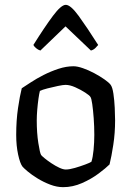

<svg xmlns="http://www.w3.org/2000/svg" viewBox="-20 -774 543 794"><path d="M241 0Q215 0 187.5 -10.5Q160 -21 135.5 -36Q111 -51 94.5 -65Q78 -79 73 -85Q63 -98 55 -134.5Q47 -171 47 -216Q47 -276 54.5 -327Q62 -378 70 -409Q84 -418 107.5 -433.5Q131 -449 160.5 -464Q190 -479 222 -489.5Q254 -500 284 -500Q300 -500 323 -492Q346 -484 369.5 -471.5Q393 -459 411.5 -446Q430 -433 437 -424Q445 -414 449 -386.5Q453 -359 454.5 -328Q456 -297 456 -276Q456 -224 448.5 -175Q441 -126 433 -94Q418 -79 388 -56.5Q358 -34 319.5 -17Q281 0 241 0ZM252 -73Q267 -73 289.5 -79.5Q312 -86 332 -93.5Q352 -101 358 -105Q364 -123 367 -154.5Q370 -186 370 -216Q370 -251 367.5 -285Q365 -319 361.5 -343.5Q358 -368 354 -373Q351 -379 332.5 -391Q314 -403 291.5 -413Q269 -423 251 -423Q241 -423 219.5 -418.5Q198 -414 176.5 -408.5Q155 -403 145 -398Q142 -387 139 -365.5Q136 -344 134 -320Q132 -296 132 -276Q132 -224 138.5 -182.5Q145 -141 150 -133Q153 -129 164.5 -119.5Q176 -110 192.5 -99Q209 -88 225 -80.5Q241 -73 252 -73ZM147 -565Q137 -568 129 -575Q121 -582 118 -588Q165 -663 199 -708.5Q233 -754 252 -754Q272 -754 305.5 -708Q339 -662 386 -588Q382 -583 374.5 -575.5Q367 -568 356 -565L251 -665Z"/></svg>

Font: Texturina 72pt Medium
Style: Regular
Weight: 500
Designer: Guillermo Torres Carreño
Foundry: Omnibus-Type
Version: Version 1.002; ttfautohint (v1.8.3)